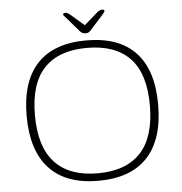

<svg xmlns="http://www.w3.org/2000/svg" viewBox="-58 -909 919 970"><g transform="rotate(-5 402.0 -424.0)"><path d="M402 6Q238 6 153.5 -85Q69 -176 69 -352Q69 -527 153.5 -616.5Q238 -706 402 -706Q567 -706 651.5 -616.5Q736 -527 736 -352Q736 -176 651.5 -85Q567 6 402 6ZM402 -32Q546 -32 620 -111.5Q694 -191 694 -352Q694 -512 620 -590Q546 -668 402 -668Q259 -668 185 -590Q111 -512 111 -352Q111 -191 185 -111.5Q259 -32 402 -32ZM494 -854Q507 -854 507 -847Q507 -843 502.5 -837.5Q498 -832 493 -826L430 -756Q422 -747 416.5 -744.5Q411 -742 402 -742Q386 -742 375 -754L312 -827Q308 -832 302.5 -837.5Q297 -843 297 -847Q297 -851 301.5 -852.5Q306 -854 311 -854Q320 -854 337 -839L402 -783L466 -839Q483 -854 494 -854Z"/></g></svg>

Font: Asap Semi Expanded Thin
Style: Regular
Weight: 100
Width: 6
Designer: Pablo Cosgaya
Foundry: Omnibus-Type
Version: Version 3.001; ttfautohint (v1.8.4.7-5d5b)